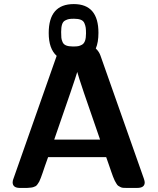

<svg xmlns="http://www.w3.org/2000/svg" viewBox="-20 -922 773 942"><path d="M42 -28Q42 -37 48 -51L258 -648Q219 -683 219 -760Q219 -902 342 -902Q463 -902 463 -761Q463 -714 450 -684Q466 -669 473 -649L686 -45Q690 -33 690 -27Q690 0 653 0H600Q591 0 584 -0.5Q577 -1 570.5 -4.5Q564 -8 560 -10.5Q556 -13 551 -21.5Q546 -30 543 -35.5Q540 -41 534.5 -55.5Q529 -70 525.5 -80.5Q522 -91 514.5 -112.5Q507 -134 501 -151H216Q209 -132 201 -109Q193 -86 189.5 -75Q186 -64 180.5 -50Q175 -36 172.5 -31Q170 -26 164.5 -18.5Q159 -11 155.5 -9Q152 -7 145 -4.5Q138 -2 131 -1.5Q124 -1 113 0H75Q42 -1 42 -28ZM246 -237H471Q369 -529 359 -569Q349 -533 246 -237ZM280 -765Q280 -746 281 -736.5Q282 -727 287 -715.5Q292 -704 304.5 -699Q317 -694 337 -694H340Q355 -694 363.5 -695.5Q372 -697 382 -702.5Q392 -708 397 -721.5Q402 -735 402 -758Q402 -776 400.5 -786.5Q399 -797 394 -808.5Q389 -820 376.5 -825Q364 -830 344 -830H342Q327 -830 318.5 -828.5Q310 -827 299.5 -821.5Q289 -816 284.5 -802Q280 -788 280 -765Z"/></svg>

Font: CMU Sans Serif
Style: Bold
Weight: 700
Version: Version 0.7.0